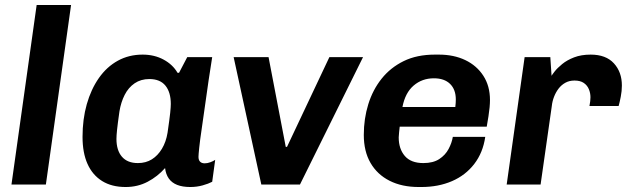

<svg xmlns="http://www.w3.org/2000/svg" viewBox="-20 -740 2516 770"><path d="M26 0 127 -720H265L164 0Z M484 10Q428 10 389.5 -14Q351 -38 331 -82.5Q311 -127 311 -191Q311 -262 328 -322Q345 -382 376.5 -427Q408 -472 452.5 -496.5Q497 -521 552 -521Q599 -521 636 -501Q673 -481 692 -448H698L731 -511H831Q824 -468 816.5 -417Q809 -366 802 -315Q795 -264 788.5 -220.5Q782 -177 779 -148Q776 -119 776 -111Q776 -98 782.5 -91.5Q789 -85 801 -85Q812 -85 824 -89.5Q836 -94 843 -99L831 -11Q816 -3 792.5 3.5Q769 10 743 10Q712 10 690.5 1.5Q669 -7 657 -24Q645 -41 642 -66Q612 -32 572 -11Q532 10 484 10ZM533 -86Q565 -86 589 -101Q613 -116 629.5 -143.5Q646 -171 652 -208Q660 -263 662.5 -287Q665 -311 665 -323Q665 -370 643.5 -396.5Q622 -423 579 -423Q545 -423 520 -406Q495 -389 480 -359.5Q465 -330 459 -293Q452 -244 449.5 -220Q447 -196 447 -183Q447 -137 469 -111.5Q491 -86 533 -86Z M1028 0 917 -511H1057L1126 -151H1131L1301 -511H1436L1183 0Z M1659 10Q1592 10 1542.5 -15Q1493 -40 1466 -86.5Q1439 -133 1439 -199Q1439 -264 1457 -322Q1475 -380 1510.5 -424.5Q1546 -469 1599 -495Q1652 -521 1724 -521H1740Q1800 -521 1846 -499Q1892 -477 1918.5 -436Q1945 -395 1945 -339Q1945 -326 1943.5 -309.5Q1942 -293 1939 -274Q1936 -255 1932 -232H1583Q1582 -221 1580.5 -209Q1579 -197 1579 -189Q1579 -143 1603.5 -114.5Q1628 -86 1678 -86Q1717 -86 1741.5 -102Q1766 -118 1779 -142.5Q1792 -167 1796 -191H1926Q1917 -128 1882 -82.5Q1847 -37 1792.5 -13.5Q1738 10 1670 10ZM1594 -311H1806Q1807 -320 1807.5 -327Q1808 -334 1808 -341Q1808 -381 1785 -403.5Q1762 -426 1720 -426Q1673 -426 1639 -397Q1605 -368 1594 -311Z M2012 0 2084 -511H2187L2192 -436Q2194 -440 2204.5 -453.5Q2215 -467 2234.5 -483Q2254 -499 2282.5 -510Q2311 -521 2349 -521Q2410 -521 2442 -486Q2474 -451 2474 -397Q2474 -375 2469.5 -352Q2465 -329 2461 -315H2344Q2346 -324 2347 -334Q2348 -344 2348 -350Q2348 -367 2341.5 -382.5Q2335 -398 2321 -407.5Q2307 -417 2284 -417Q2263 -417 2247 -408Q2231 -399 2220 -384.5Q2209 -370 2202 -352Q2195 -334 2193 -315L2148 0Z"/></svg>

Font: Chivo SemiBold
Style: Italic
Weight: 600
Italic angle: -8.05°
Designer: Hector Gatti
Foundry: Omnibus-Type
Version: Version 2.002